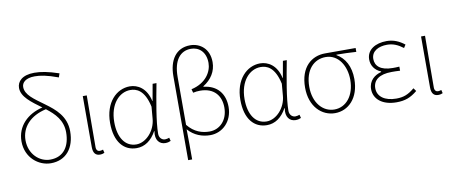

<svg xmlns="http://www.w3.org/2000/svg" viewBox="-81 -1160 4049 1711"><g transform="rotate(-10 1943.5 -304.5)"><path d="M293 -20C196 -20 105 -102 105 -227C105 -346 188 -437 332 -469C408 -411 474 -345 474 -235C474 -115 419 -20 293 -20ZM507 -763C408 -796 344 -807 286 -807C176 -807 129 -755 129 -697C129 -616 214 -556 304 -490C168 -458 68 -363 68 -224C68 -75 184 13 293 13C432 13 511 -88 511 -238C511 -374 420 -449 332 -513C242 -579 167 -627 167 -699C167 -738 201 -775 284 -775C333 -775 393 -766 495 -728Z M737 13C755 13 768 9 778 4L771 -26C758 -22 750 -20 740 -20C723 -20 709 -33 709 -59C709 -217 711 -368 712 -527H676V-66C676 -10 699 13 737 13Z M1070 13C1143 13 1204 -29 1248 -109H1251C1236 -29 1276 13 1329 13C1352 13 1367 7 1378 2L1370 -28C1360 -24 1345 -20 1332 -20C1303 -20 1279 -44 1279 -79C1279 -188 1314 -375 1343 -527H1308L1281 -376H1279C1253 -496 1174 -540 1103 -540C982 -540 874 -434 874 -249C874 -74 956 13 1070 13ZM1073 -20C971 -20 912 -110 912 -249C912 -414 1003 -507 1102 -507C1155 -507 1229 -485 1263 -328L1254 -222C1246 -112 1160 -20 1073 -20Z M1538 -548C1538 -700 1601 -775 1698 -775C1769 -775 1831 -725 1831 -624C1831 -546 1776 -449 1641 -419L1650 -386C1671 -391 1693 -393 1713 -393C1840 -393 1901 -315 1901 -208C1901 -93 1827 -20 1735 -20C1669 -20 1597 -41 1538 -115ZM1502 198H1538C1538 103 1538 18 1536 -75C1591 -12 1664 13 1736 13C1846 13 1939 -75 1939 -207C1939 -326 1873 -409 1750 -422V-427C1824 -473 1868 -541 1868 -625C1868 -746 1786 -807 1696 -807C1566 -807 1502 -704 1502 -562Z M2249 13C2322 13 2383 -29 2427 -109H2430C2415 -29 2455 13 2508 13C2531 13 2546 7 2557 2L2549 -28C2539 -24 2524 -20 2511 -20C2482 -20 2458 -44 2458 -79C2458 -188 2493 -375 2522 -527H2487L2460 -376H2458C2432 -496 2353 -540 2282 -540C2161 -540 2053 -434 2053 -249C2053 -74 2135 13 2249 13ZM2252 -20C2150 -20 2091 -110 2091 -249C2091 -414 2182 -507 2281 -507C2334 -507 2408 -485 2442 -328L2433 -222C2425 -112 2339 -20 2252 -20Z M2865 13C2985 13 3086 -84 3086 -257C3086 -371 3040 -452 2966 -494V-498C3027 -498 3084 -496 3145 -492V-527H2868C2748 -527 2640 -445 2640 -257C2640 -84 2746 13 2865 13ZM2865 -20C2760 -20 2678 -113 2678 -257C2678 -413 2762 -494 2867 -494C2983 -494 3049 -381 3049 -257C3049 -113 2970 -20 2865 -20Z M3421 13C3500 13 3550 -7 3610 -56L3590 -84C3534 -37 3490 -20 3425 -20C3321 -20 3255 -67 3255 -143C3255 -217 3313 -261 3424 -261C3449 -261 3469 -261 3500 -259V-296C3473 -294 3460 -294 3440 -294C3328 -294 3283 -341 3283 -403C3283 -474 3348 -507 3425 -507C3480 -507 3524 -487 3570 -452L3588 -480C3542 -516 3491 -540 3427 -540C3327 -540 3246 -494 3246 -405C3246 -350 3277 -304 3332 -282V-277C3274 -262 3217 -220 3217 -141C3217 -51 3294 13 3421 13Z M3798 13C3816 13 3829 9 3839 4L3832 -26C3819 -22 3811 -20 3801 -20C3784 -20 3770 -33 3770 -59C3770 -217 3772 -368 3773 -527H3737V-66C3737 -10 3760 13 3798 13Z"/></g></svg>

Font: Source Han Sans CN ExtraLight
Style: Regular
Weight: 250
Designer: Ryoko NISHIZUKA (kana & ideographs); Paul D. Hunt (Latin, Greek & Cyrillic); Wenlong ZHANG (bopomofo); Sandoll Communica
Foundry: Adobe Systems Incorporated
Version: Version 1.004;PS 1.004;hotconv 16.6.51;makeotf.lib2.5.65220